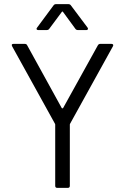

<svg xmlns="http://www.w3.org/2000/svg" viewBox="-20 -913 607 932"><path d="M248 -11V-307Q248 -311 247 -312L39 -688Q37 -692 37 -694Q37 -700 46 -700H100Q109 -700 112 -693L280 -388Q281 -387 283 -387Q285 -387 286 -388L455 -693Q459 -700 467 -700H521Q527 -700 529 -696.5Q531 -693 528 -688L320 -312Q319 -311 319 -307V-11Q319 -1 309 -1H258Q248 -1 248 -11ZM160 -779 240 -887Q244 -893 253 -893H311Q320 -893 324 -887L405 -779Q407 -777 407 -773Q407 -771 405 -769Q403 -767 399 -767H359Q350 -767 346 -773L286 -855Q285 -857 283 -857Q281 -857 280 -855L219 -773Q215 -767 206 -767H166Q160 -767 158 -770.5Q156 -774 160 -779Z"/></svg>

Font: Amber EN
Style: Regular
Weight: 400
Designer: Jeremy Tribby
Foundry: Tribby Type Co.
Version: Version 1.403 November 24, 2021